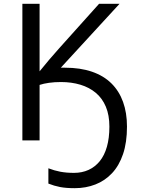

<svg xmlns="http://www.w3.org/2000/svg" viewBox="-20 -734 736 1004"><path d="M298 -380Q303 -380 308 -380Q313 -380 319 -380Q400 -380 461 -359Q522 -338 562.5 -298Q603 -258 623.5 -201Q644 -144 644 -72Q644 11 623.5 71.5Q603 132 566 171.5Q529 211 479 230.5Q429 250 371 250Q325 250 294 244Q263 238 233 226V146Q264 158 295.5 164Q327 170 367 170Q409 170 443 154.5Q477 139 501.5 109Q526 79 539 33.5Q552 -12 552 -72Q552 -132 533.5 -176Q515 -220 481 -248.5Q447 -277 400.5 -291Q354 -305 299 -305Q265 -305 236.5 -301Q208 -297 187 -290V0H97V-714H187V-361Q210 -390 237 -421.5Q264 -453 289 -481L498 -714H605Z"/></svg>

Font: Noto Sans Ambassadori
Style: Regular
Weight: 400
Designer: Monotype Design Team
Foundry: Monotype Imaging Inc.
Version: Version 2.013